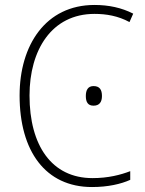

<svg xmlns="http://www.w3.org/2000/svg" viewBox="-20 -744 586 774"><path d="M361 -688C408 -688 456 -680 502 -655L517 -689C470 -713 418 -724 361 -724C164 -724 59 -562 59 -359C59 -135 163 10 351 10C415 10 467 -2 505 -19V-54C466 -39 416 -26 353 -26C188 -26 99 -158 99 -359C99 -542 188 -688 361 -688ZM326 -357C326 -333 334 -318 357 -318C381 -318 391 -333 391 -357C391 -382 382 -397 357 -397C334 -397 326 -380 326 -357Z"/></svg>

Font: Noto Sans SemiCondensed ExtraLight
Style: Regular
Weight: 200
Width: 4
Designer: Monotype Design Team
Foundry: Monotype Imaging Inc.
Version: Version 2.013